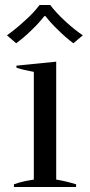

<svg xmlns="http://www.w3.org/2000/svg" viewBox="-20 -752 363 772"><path d="M8 -610C8 -610 45 -578 45 -578C65 -593 86 -610 107 -631C128 -651 145 -670 158 -687C158 -687 163 -687 163 -687C176 -670 193 -651 214 -631C235 -610 255 -593 275 -578C275 -578 313 -610 313 -610C292 -624 268 -643 242 -667C216 -691 196 -713 182 -732C182 -732 139 -732 139 -732C125 -713 105 -691 79 -668C53 -644 29 -625 8 -610ZM36 -11C36 -11 36 0 36 0C36 0 286 0 286 0C286 0 286 -11 286 -11C263 -18 237 -25 206 -30C206 -30 206 -504 206 -504C206 -504 46 -488 46 -488C46 -488 46 -480 46 -480C66 -473 89 -468 116 -463C116 -463 116 -30 116 -30C111 -29 100 -27 82 -24C64 -20 49 -16 36 -11Z"/></svg>

Font: BUSH 25 TRIRONG 0515 A
Style: Regular
Weight: 400
Designer: Katatrad Team
Foundry: CadsonDemak